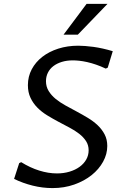

<svg xmlns="http://www.w3.org/2000/svg" viewBox="-20 -961 650 991"><path d="M273.9 -65.9Q309.1 -65.9 339.1 -75Q369.1 -84 391.1 -100.1Q413.1 -116.2 425.3 -137.9Q437.5 -159.7 437.5 -185.1Q437.5 -211.9 424.1 -232.7Q410.6 -253.4 388.7 -270.5Q366.7 -287.6 338.4 -302.5Q310.1 -317.4 280.8 -333Q251.5 -348.6 223.1 -366Q194.8 -383.3 172.9 -405.5Q150.9 -427.7 137.5 -456.1Q124 -484.4 124 -521.5Q124 -565.9 143.8 -603.3Q163.6 -640.6 198.5 -667.7Q233.4 -694.8 281 -710Q328.6 -725.1 383.8 -725.1Q399.4 -725.1 419.7 -723.6Q439.9 -722.2 462.9 -719Q485.8 -715.8 511 -710.2Q536.1 -704.6 562 -696.8L536.1 -611.8L525.9 -606.9Q500 -619.1 475.8 -627.4Q451.7 -635.7 429.7 -640.6Q407.7 -645.5 388.9 -647.5Q370.1 -649.4 355.5 -649.4Q324.7 -649.4 299.3 -641.6Q273.9 -633.8 255.6 -619.9Q237.3 -606 227.3 -585.9Q217.3 -565.9 217.3 -542Q217.3 -513.7 231 -491.5Q244.6 -469.2 266.8 -450.9Q289.1 -432.6 317.4 -417Q345.7 -401.4 375.5 -385.5Q405.3 -369.6 433.6 -352.5Q461.9 -335.4 484.1 -314.5Q506.3 -293.5 520 -267.3Q533.7 -241.2 533.7 -207.5Q533.7 -165.5 512.2 -126.5Q490.7 -87.4 452.9 -57.1Q415 -26.9 363.3 -8.5Q311.5 9.8 251 9.8Q199.7 9.8 148.7 -2.9Q97.7 -15.6 52.7 -37.6L79.1 -119.1L89.4 -124Q135.7 -95.2 182.6 -80.6Q229.5 -65.9 273.9 -65.9ZM308.1 -782.2 426.8 -940.9H534.7L381.8 -782.2Z"/></svg>

Font: Proza Libre
Style: Italic
Weight: 400
Designer: Jasper de Waard
Foundry: Jasper de Waard
Version: Version 1.000; ttfautohint (v1.4.1.8-43bc)